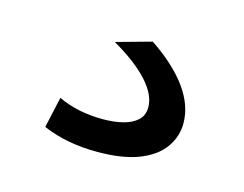

<svg xmlns="http://www.w3.org/2000/svg" viewBox="-49 -90 481 378"><g transform="rotate(15 191.5 99.0)"><path d="M172 218Q110 218 61 197L75 134Q96 144 119 148.5Q142 153 166 153Q189 153 207 148.5Q225 144 236 134Q247 124 247 107Q247 82 222 54.5Q197 27 150 0L222 -20Q270 12 296 47.5Q322 83 322 120Q322 147 306 169.5Q290 192 257 205Q224 218 172 218Z"/></g></svg>

Font: M PLUS 2 Thin
Style: Regular
Weight: 400
Version: Version 1.001